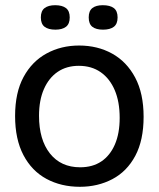

<svg xmlns="http://www.w3.org/2000/svg" viewBox="-20 -705 610 738"><path d="M287 13Q215 13 158.5 -17.5Q102 -48 70 -109Q38 -170 38 -259Q38 -349 70.5 -409Q103 -469 159 -499.5Q215 -530 284 -530Q355 -530 411 -499Q467 -468 499.5 -407Q532 -346 532 -256Q532 -166 500 -106Q468 -46 412 -16.5Q356 13 287 13ZM288 -62Q336 -62 369.5 -84.5Q403 -107 421.5 -149.5Q440 -192 440 -252Q440 -314 421 -358.5Q402 -403 367 -427.5Q332 -452 283 -452Q236 -452 202 -429Q168 -406 149 -363Q130 -320 130 -260Q130 -168 172 -115Q214 -62 288 -62ZM376 -591Q349 -591 335 -602Q321 -613 321 -638Q321 -663 335 -674Q349 -685 375 -685Q403 -685 417.5 -674Q432 -663 432 -638Q432 -613 417.5 -602Q403 -591 376 -591ZM193 -591Q166 -591 151.5 -602Q137 -613 137 -638Q137 -663 151.5 -674Q166 -685 192 -685Q219 -685 233.5 -674Q248 -663 248 -638Q248 -613 233.5 -602Q219 -591 193 -591Z"/></svg>

Font: Bricolage Grotesque 72pt
Style: Regular
Weight: 400
Version: Version 1.001;gftools[0.9.33.dev8+g029e19f]